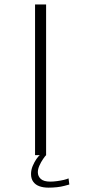

<svg xmlns="http://www.w3.org/2000/svg" viewBox="-20 -695 412 860"><path d="M137 0H186.5V-675H137ZM197.5 145.5Q216.5 145.5 235 143.5Q253.5 141.5 268.2 137.5Q283 133.5 290.5 131.5L287 104Q279.5 107.5 265.8 110.8Q252 114 235.8 116.2Q219.5 118.5 205 118.5Q176 118.5 162.8 106.5Q149.5 94.5 149.5 76.5Q149.5 62.5 156.5 46.8Q163.5 31 172.8 17.5Q182 4 186.5 0H158Q152.5 4 143.2 17.2Q134 30.5 126.5 48.2Q119 66 119 84.5Q119 105.5 129 119.2Q139 133 156.5 139.2Q174 145.5 197.5 145.5Z"/></svg>

Font: Anybody ExtraExpanded ExtraLight
Style: Regular
Weight: 250
Width: 8
Version: Version 1.113;gftools[0.9.25]